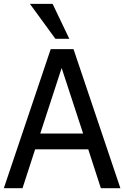

<svg xmlns="http://www.w3.org/2000/svg" viewBox="-25 -984 649 1004"><path d="M250 -963.9H131.3L264.6 -781.2H337.4ZM92.8 0 158.7 -203.1H436.5L502.4 0H604.5L359.4 -727.1H240.2L-4.9 0ZM185.5 -285.6 297.4 -628.4 409.7 -285.6Z"/></svg>

Font: SG Kara SemiBold
Style: Regular
Weight: 400
Designer: Damoon Khanjanzadeh
Version: Version 1.000